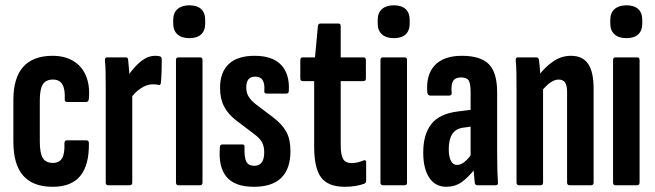

<svg xmlns="http://www.w3.org/2000/svg" viewBox="-20 -712 2516 738"><path d="M182.6 6Q106.7 6 69 -37Q31.4 -80.1 31.4 -167.2V-328Q31.4 -412.6 69.2 -455Q107.1 -497.5 182.2 -497.5Q229.5 -497.5 262.3 -477.3Q295.2 -457.2 310.5 -420.4Q325.9 -383.5 321.7 -333.8Q320.9 -319.9 311.4 -319.9H237.5Q233.1 -319.9 230.6 -323.1Q228.2 -326.4 228.8 -330.8Q230.8 -369 219.7 -387.6Q208.6 -406.2 183.4 -406.2Q156.6 -406.2 144.8 -388Q133 -369.8 133 -326V-167.8Q133 -123.3 144.6 -104.6Q156.2 -85.8 183 -85.8Q207.8 -85.8 218.5 -103.5Q229.2 -121.1 227.6 -160.4Q227.6 -172.6 237.1 -172.6H311.8Q321.7 -172.6 321.7 -161.6Q322.9 -77.7 288.7 -35.9Q254.5 6 182.6 6Z M395.4 0Q386.4 0 386.4 -10.9V-366.8Q386.4 -404.9 385.9 -432.7Q385.4 -460.6 383.4 -478.9Q382.4 -491.5 391.4 -491.5H464.3Q471.6 -491.5 472.6 -481.7Q474.6 -463.6 476.6 -437.1Q478.6 -410.5 479 -393.6L488.4 -374.7V-10.9Q488.4 0 479.1 0ZM480.5 -332.1 473 -422.4Q485.4 -440.2 501.3 -457.3Q517.1 -474.5 536 -486Q554.9 -497.5 576.3 -497.5Q586.9 -497.5 594 -495.7Q598.8 -494.3 600.3 -490.7Q601.8 -487.1 601.8 -481.7Q601.8 -460.4 601.1 -438Q600.4 -415.6 598.4 -393.6Q597.4 -384.2 589.9 -385.2Q584.9 -386.9 579 -387.4Q573.1 -387.9 566.1 -387.9Q544.7 -387.9 521.5 -372.6Q498.3 -357.4 480.5 -332.1Z M665.4 0Q656.4 0 656.4 -10.9V-480.9Q656.4 -491.5 665.4 -491.5H749.5Q758.4 -491.5 758.4 -480.9V-10.9Q758.4 0 749.5 0ZM707.7 -565.3Q678.7 -565.3 662.3 -579.8Q645.8 -594.3 645.8 -621.1V-635.2Q645.8 -662.8 662.3 -677.2Q678.7 -691.6 707.7 -691.6Q737.5 -691.6 753.1 -677.2Q768.7 -662.8 768.7 -635.2V-621.1Q768.7 -594.3 753.1 -579.8Q737.5 -565.3 707.7 -565.3Z M955.9 6Q882.4 6 850.5 -32.4Q818.6 -70.8 825.2 -146.5Q825.9 -156.8 834.5 -156.8H911.6Q920.7 -156.8 919.9 -146.7Q918.5 -108.1 926.5 -91.4Q934.5 -74.7 957.1 -74.7Q995.6 -74.7 995.6 -126.3Q995.6 -149.9 987.1 -165.1Q978.6 -180.3 958.6 -195.5L887.9 -249.1Q857.3 -272.3 841.6 -302.2Q825.8 -332.1 825.8 -374.3Q825.8 -434.2 859.2 -465.8Q892.6 -497.5 958.6 -497.5Q1027.9 -497.5 1060.9 -462.3Q1093.8 -427.1 1090.2 -362.7Q1090.2 -352.3 1080.4 -352.3H1004.7Q1000.8 -352.3 997.9 -354.7Q995 -357.1 996 -364.7Q998 -390 989.7 -403.7Q981.5 -417.4 961.3 -417.4Q926.6 -417.4 926.6 -377.1Q926.6 -355.9 934.9 -341.9Q943.3 -327.8 961.5 -312.7L1029.6 -261.1Q1065.2 -233.9 1080.8 -205Q1096.4 -176 1096.4 -130.8Q1096.4 -63.3 1061.4 -28.7Q1026.5 6 955.9 6Z M1306 6Q1241.7 6 1214.7 -29.3Q1187.6 -64.6 1187.6 -148.5V-400.2H1143.8Q1134.3 -400.2 1134.3 -410.6V-480.9Q1134.3 -491.5 1143.8 -491.5H1190.8L1201.9 -611.5Q1202.9 -621.5 1211.5 -621.5H1281.3Q1289.6 -621.5 1289.6 -611.1V-491.5H1376.9Q1386.4 -491.5 1386.4 -480.9V-410.6Q1386.4 -400.2 1376.9 -400.2H1289.6V-154.4Q1289.6 -116.9 1298.8 -101Q1308.1 -85.2 1331.3 -85.2Q1343.5 -85.2 1354.3 -87.8Q1365.2 -90.4 1377.1 -95.2Q1387.4 -99.4 1387.4 -87.9V-18.1Q1387.4 -7.9 1379.3 -5.6Q1365.1 -0.4 1346.2 2.8Q1327.3 6 1306 6Z M1451.4 0Q1442.4 0 1442.4 -10.9V-480.9Q1442.4 -491.5 1451.4 -491.5H1535.5Q1544.4 -491.5 1544.4 -480.9V-10.9Q1544.4 0 1535.5 0ZM1493.7 -565.3Q1464.7 -565.3 1448.3 -579.8Q1431.8 -594.3 1431.8 -621.1V-635.2Q1431.8 -662.8 1448.3 -677.2Q1464.7 -691.6 1493.7 -691.6Q1523.5 -691.6 1539.1 -677.2Q1554.7 -662.8 1554.7 -635.2V-621.1Q1554.7 -594.3 1539.1 -579.8Q1523.5 -565.3 1493.7 -565.3Z M1814.5 0Q1806.2 0 1804.8 -10.2Q1802.8 -26.6 1800.8 -52.6Q1798.8 -78.5 1798.4 -97.9L1788.9 -109.5V-358Q1788.9 -390.4 1781.6 -402.4Q1774.2 -414.4 1752.2 -414.4Q1730.1 -414.4 1721.6 -400.5Q1713.1 -386.5 1716.1 -355.4Q1716.9 -344.5 1706.2 -344.5H1634.2Q1623.4 -344.5 1622.4 -357.7Q1617 -424.4 1651.1 -460.9Q1685.3 -497.5 1755.2 -497.5Q1827.1 -497.5 1859 -465.3Q1890.9 -433.2 1890.9 -357.3V-124.7Q1890.9 -81.9 1891.8 -54.9Q1892.6 -27.9 1893.9 -11.9Q1895.3 0 1886.6 0ZM1695.1 6Q1653.3 6 1630.1 -28.8Q1606.8 -63.6 1606.8 -125.7Q1606.8 -195.3 1638 -235.2Q1669.2 -275.2 1741.1 -283.7L1797.3 -290.9L1796.9 -226.2L1761.3 -221.4Q1732.5 -217.8 1718.7 -197.2Q1704.9 -176.7 1704.9 -138.9Q1704.9 -109.8 1713.2 -93.9Q1721.4 -78 1736.5 -78Q1751.1 -78 1766.3 -90.4Q1781.5 -102.7 1803.2 -133.5L1810.5 -68.8Q1778.2 -27.9 1753.1 -11Q1727.9 6 1695.1 6Z M2169.1 0Q2159.7 0 2159.7 -10.9V-357.4Q2159.7 -383 2152.1 -394.6Q2144.4 -406.2 2127.1 -406.2Q2112.1 -406.2 2095.7 -394.8Q2079.2 -383.4 2062 -361.9L2048.4 -419Q2074.7 -454.2 2106.1 -475.8Q2137.5 -497.5 2174.8 -497.5Q2218.9 -497.5 2240.3 -466.9Q2261.7 -436.3 2261.7 -370.8V-10.9Q2261.7 0 2252.4 0ZM1974.8 0Q1965.4 0 1965.4 -10.9V-366.8Q1965.4 -404.9 1964.9 -432.7Q1964.4 -460.6 1962.4 -478.9Q1961.4 -491.5 1970.4 -491.5H2041.4Q2050.2 -491.5 2051.6 -481.3Q2054.2 -464.2 2055.9 -437.4Q2057.6 -410.5 2058 -393.6L2067.4 -374.7V-10.9Q2067.4 0 2058.1 0Z M2345.4 0Q2336.4 0 2336.4 -10.9V-480.9Q2336.4 -491.5 2345.4 -491.5H2429.5Q2438.4 -491.5 2438.4 -480.9V-10.9Q2438.4 0 2429.5 0ZM2387.7 -565.3Q2358.7 -565.3 2342.3 -579.8Q2325.8 -594.3 2325.8 -621.1V-635.2Q2325.8 -662.8 2342.3 -677.2Q2358.7 -691.6 2387.7 -691.6Q2417.5 -691.6 2433.1 -677.2Q2448.7 -662.8 2448.7 -635.2V-621.1Q2448.7 -594.3 2433.1 -579.8Q2417.5 -565.3 2387.7 -565.3Z"/></svg>

Font: Sofia Sans Extra Condensed
Style: Regular
Weight: 400
Designer: Botio Nikoltchev, Ani Petrova
Foundry: lettersoup
Version: Version 4.101